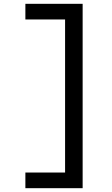

<svg xmlns="http://www.w3.org/2000/svg" viewBox="-20 -843 588 1006"><path d="M113 143V61H321V-741H113V-823H413V143Z"/></svg>

Font: Iosevka Semi-Condensed Medium
Style: Regular
Weight: 500
Monospace: yes
Designer: Belleve Invis
Foundry: Belleve Invis
Version: Version 27.3.5